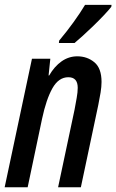

<svg xmlns="http://www.w3.org/2000/svg" viewBox="-23 -787 489 807"><path d="M-3.4 0 111.3 -540H188.5L181.2 -469.7H183.6Q205.6 -507.8 235.8 -529.1Q266.1 -550.3 301.8 -550.3Q343.3 -550.3 373.5 -525.4Q403.8 -500.5 403.8 -442.4Q403.8 -422.9 399.7 -397.5Q395.5 -372.1 390.1 -345.7L316.9 0H221.2L290.5 -326.7Q294.9 -351.1 299.3 -375.2Q303.7 -399.4 303.7 -418Q303.7 -462.4 264.2 -462.4Q223.6 -462.4 197.5 -416.3Q171.4 -370.1 153.8 -287.6L93.3 0ZM224.6 -606.4 225.6 -616.2Q258.3 -655.3 286.1 -693.8Q314 -732.4 334.5 -766.6H445.8L444.8 -758.3Q434.1 -744.6 414.1 -723.4Q394 -702.1 370.6 -679.4Q347.2 -656.7 325.7 -637.2Q304.2 -617.7 290.5 -606.4Z"/></svg>

Font: Open Sans Condensed SemiBold
Style: Italic
Weight: 600
Width: 3
Italic angle: -12°
Designer: Monotype Design Team
Foundry: Monotype Imaging Inc.
Version: Version 3.000; ttfautohint (v1.8.4)